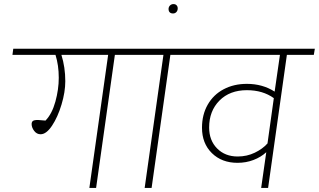

<svg xmlns="http://www.w3.org/2000/svg" viewBox="-20 -921 1563 941"><path d="M676 -652H543L451 0H418L510 -652H281Q300 -591 300 -523Q300 -470 281.5 -408.5Q263 -347 235 -305Q207 -263 179 -263Q160 -263 147.5 -279.5Q135 -296 135 -313Q135 -323 141 -328Q147 -333 166 -333Q170 -333 203 -330Q235 -363 251.5 -423Q268 -483 268 -540Q268 -601 252 -652H41L45 -682H680Z M947 -652H815L723 0H689L781 -652H649L653 -682H952Z M806 -876Q806 -887 813 -894Q820 -901 830 -901Q840 -901 845.5 -895Q851 -889 851 -880Q851 -869 844.5 -862Q838 -855 828 -855Q817 -855 811.5 -861Q806 -867 806 -876Z M1518 -652H1386L1294 0H1260L1285 -175Q1259 -151 1222.5 -137Q1186 -123 1144 -123Q1067 -123 1018.5 -170.5Q970 -218 970 -295Q970 -359 998 -408Q1026 -457 1076 -483.5Q1126 -510 1190 -510Q1267 -510 1326 -472L1352 -652H920L924 -682H1523ZM1291 -218 1322 -440Q1268 -479 1190 -479Q1106 -479 1055.5 -428Q1005 -377 1005 -296Q1005 -233 1044 -193.5Q1083 -154 1145 -154Q1190 -154 1228.5 -172.5Q1267 -191 1291 -218Z"/></svg>

Font: FiraGO UltraLight
Style: Italic
Weight: 200
Italic angle: -8°
Designer: bBox Type GmbH
Foundry: bBox Type GmbH
Version: Version 1.001